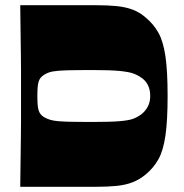

<svg xmlns="http://www.w3.org/2000/svg" viewBox="-20 -720 708 740"><path d="M58 0Q59 -71 59.5 -117Q60 -163 60.5 -193Q61 -223 61 -246Q61 -269 61 -292.5Q61 -316 61 -350Q61 -383 61 -406.5Q61 -430 61 -452.5Q61 -475 60.5 -505.5Q60 -536 59.5 -582Q59 -628 58 -700H345Q395 -700 429.5 -696.5Q464 -693 491 -683Q518 -673 542 -652Q572 -627 590.5 -594Q609 -561 617.5 -504Q626 -447 626 -350Q626 -254 617.5 -196.5Q609 -139 590.5 -106Q572 -73 542 -48Q518 -28 491 -17.5Q464 -7 429.5 -3.5Q395 0 345 0ZM339 -250Q407 -250 442 -253Q477 -256 494 -262.5Q511 -269 524 -279Q540 -291 549.5 -309Q559 -327 559 -350Q559 -375 549.5 -393Q540 -411 524 -421Q510 -431 493 -437Q476 -443 441.5 -446.5Q407 -450 339 -450Q274 -450 238 -449Q202 -448 183 -444.5Q164 -441 149 -431Q141 -426 136 -419.5Q131 -413 128.5 -404Q126 -395 125 -382Q124 -369 124 -350Q124 -331 125 -318Q126 -305 128.5 -296Q131 -287 136 -280.5Q141 -274 149 -269Q164 -260 183 -256Q202 -252 238 -251Q274 -250 339 -250Z"/></svg>

Font: Ojuju ExtraLight ExtraBold
Style: Regular
Weight: 800
Version: Version 1.000